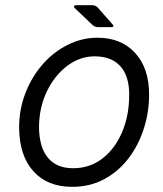

<svg xmlns="http://www.w3.org/2000/svg" viewBox="-20 -713 632 743"><path d="M417 -617Q420 -615 418.5 -611.5Q417 -608 412 -608H361Q345 -608 335 -619L267 -684Q265 -687 267 -690Q269 -693 273 -693H336Q349 -693 358 -684ZM54 -219Q54 -290 78.5 -353Q103 -416 145 -464Q187 -512 242 -539.5Q297 -567 357 -567Q449 -567 503 -508Q557 -449 557 -347Q557 -279 536.5 -215Q516 -151 477.5 -100.5Q439 -50 384 -20Q329 10 259 10Q164 10 109.5 -50Q55 -110 54 -219ZM131 -219Q132 -143 165.5 -102.5Q199 -62 263 -62Q327 -62 375.5 -99Q424 -136 452 -200.5Q480 -265 480 -347Q480 -419 445.5 -457Q411 -495 346 -495Q289 -495 240 -458Q191 -421 161 -358.5Q131 -296 131 -219Z"/></svg>

Font: Zain
Style: Italic
Weight: 400
Italic angle: -10°
Designer: Zain,Boutros
Foundry: Mobile Telecommunications Company (Zain), 2024
Version: Version 1.51; ttfautohint (v1.8.4)